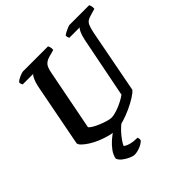

<svg xmlns="http://www.w3.org/2000/svg" viewBox="-231 -881 1258 1258"><g transform="rotate(-45 397.5 -252.0)"><path d="M342 0Q310 0 275 -9Q240 -18 206.5 -32Q173 -46 146.5 -63Q120 -80 104 -96Q88 -112 89 -124L174 -564Q181 -597 191 -618Q201 -639 209 -645H112Q110 -648 107 -655Q104 -662 105 -671Q112 -679 126 -686.5Q140 -694 154 -699Q168 -704 174 -704H405Q408 -700 411.5 -689.5Q415 -679 413 -663L365 -650Q334 -641 320 -624Q306 -607 298 -564L216 -144Q224 -134 243 -123Q262 -112 286.5 -102Q311 -92 333.5 -85.5Q356 -79 370 -79Q391 -79 421 -89Q451 -99 479 -113.5Q507 -128 522 -140L606 -564Q614 -600 623.5 -620.5Q633 -641 641 -645H544Q543 -647 540 -654.5Q537 -662 537 -671Q544 -678 558.5 -685.5Q573 -693 586.5 -698.5Q600 -704 606 -704H787Q789 -700 792.5 -689.5Q796 -679 794 -663L749 -650Q730 -645 717 -637Q704 -629 696 -611Q688 -593 680 -555L595 -112Q583 -97 553 -78Q523 -59 484 -41Q445 -23 407 -11.5Q369 0 342 0ZM303 200Q292 200 269 190Q246 180 225.5 164Q205 148 199 129Q205 100 224 74Q243 48 268.5 25.5Q294 3 322 -14L402 -17Q376 1 354 24.5Q332 48 316.5 70Q301 92 294 108Q309 120 335 127Q361 134 397 134Q399 138 400.5 145Q402 152 399 162Q384 178 356 189Q328 200 303 200Z"/></g></svg>

Font: Texturina 12pt
Style: Bold Italic
Weight: 700
Italic angle: -11°
Designer: Guillermo Torres Carreño
Foundry: Omnibus-Type
Version: Version 1.002